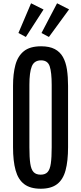

<svg xmlns="http://www.w3.org/2000/svg" viewBox="-20 -1156 501 1186"><path d="M231.4 9.8C274.4 9.8 308.2 0.3 332.8 -18.6C357.3 -37.4 374.8 -65.9 385 -104C395.3 -142.1 400.4 -189.8 400.4 -247.1V-626C400.4 -663.1 398.1 -696.6 393.6 -726.6C389 -756.5 380.8 -782.1 368.9 -803.5C357 -824.8 340.2 -841.2 318.4 -852.8C296.5 -864.3 268.4 -870.1 233.9 -870.1C188 -870.1 152.5 -860 127.4 -839.8C102.4 -819.7 85 -791.3 75.2 -754.9C65.4 -718.4 60.5 -675.5 60.5 -626V-247.1C60.5 -189.8 65.8 -142.1 76.4 -104C87 -65.9 104.7 -37.4 129.6 -18.6C154.5 0.3 188.5 9.8 231.4 9.8ZM231.4 -77.1C212.2 -77.1 197.6 -82.4 187.5 -93C177.4 -103.6 170.6 -121.2 167 -145.8C163.4 -170.3 161.6 -203.8 161.6 -246.1V-632.3C161.6 -683.8 166.6 -721.8 176.5 -746.3C186.4 -770.9 205.6 -783.2 233.9 -783.2C261.2 -783.2 279 -770.8 287.1 -746.1C295.2 -721.4 299.3 -683.3 299.3 -631.8V-246.1C299.3 -204.1 297.5 -170.7 293.9 -146C290.4 -121.3 283.7 -103.6 273.9 -93C264.2 -82.4 250 -77.1 231.4 -77.1ZM282.2 -927.7 406.7 -1098.1 332.5 -1135.7 236.3 -952.1ZM139.6 -927.7 249 -1097.2 171.9 -1135.7 93.8 -952.1Z"/></svg>

Font: Antonio
Style: Regular
Weight: 400
Designer: Vernon Adams
Foundry: Vernon Adams
Version: Version 1.002